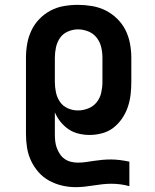

<svg xmlns="http://www.w3.org/2000/svg" viewBox="-20 -548 640 791"><path d="M291 223Q263 223 235.5 216.5Q208 210 183 196.5Q158 183 139 161.5Q120 140 108 114.5Q96 89 91.5 61Q87 33 87 5V-310Q87 -339 92 -367.5Q97 -396 109.5 -422.5Q122 -449 142.5 -470Q163 -491 188.5 -504.5Q214 -518 243 -523Q272 -528 301 -528Q330 -528 359.5 -523Q389 -518 415 -505Q441 -492 462.5 -471Q484 -450 497 -424Q510 -398 515.5 -368.5Q521 -339 521 -310V-210Q521 -184 518 -158Q515 -132 506.5 -107Q498 -82 483 -60Q468 -38 447.5 -22Q427 -6 401 1Q375 8 349 8Q326 8 303.5 2.5Q281 -3 262.5 -15.5Q244 -28 229.5 -46Q215 -64 206 -85V5Q206 19 207.5 33.5Q209 48 214 61.5Q219 75 227 87Q235 99 246.5 107Q258 115 272 118.5Q286 122 301 122Q318 122 335 119.5Q352 117 368.5 114.5Q385 112 402 110.5Q419 109 437 109Q456 109 475 111.5Q494 114 513 118V219Q495 214 476.5 211.5Q458 209 439 209Q421 209 402.5 211Q384 213 365.5 216Q347 219 328.5 221Q310 223 291 223ZM301 -93Q323 -93 344 -101.5Q365 -110 378.5 -127Q392 -144 397 -166Q402 -188 402 -210V-310Q402 -332 397 -353.5Q392 -375 378.5 -392.5Q365 -410 344 -418.5Q323 -427 301 -427Q280 -427 259.5 -418Q239 -409 227 -391.5Q215 -374 210.5 -352.5Q206 -331 206 -310V-210Q206 -189 210.5 -167.5Q215 -146 227 -128.5Q239 -111 259 -102Q279 -93 301 -93Z"/></svg>

Font: Iosevka Etoile
Style: Bold
Weight: 700
Designer: Belleve Invis
Foundry: Belleve Invis
Version: Version 28.1.0; ttfautohint (v1.8.4)